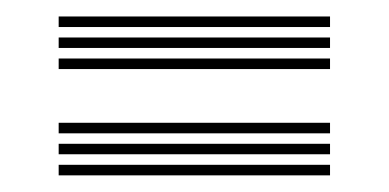

<svg xmlns="http://www.w3.org/2000/svg" viewBox="-20 -499 472 233"><path d="M51.2 -466.2V-479H380.5V-466.2ZM51.2 -440.8V-453.5H380.5V-440.8ZM51.2 -415.2V-428H380.5V-415.2ZM51.2 -337.2V-350H380.5V-337.2ZM51.2 -311.8V-324.5H380.5V-311.8ZM51.2 -286.2V-299H380.5V-286.2Z"/></svg>

Font: Big Shoulders Inline Display Medium
Style: Regular
Weight: 500
Designer: Patric King
Foundry: XO Type Co
Version: Version 1.000